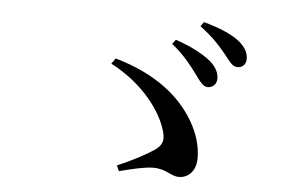

<svg xmlns="http://www.w3.org/2000/svg" viewBox="-44 -782 1089 691"><g transform="rotate(5 500.0 -436.5)"><path d="M651 -531C670 -505 682 -487 699 -486C718 -486 732 -499 732 -519C732 -539 724 -558 701 -579C670 -605 626 -627 571 -646L559 -630C605 -593 631 -558 651 -531ZM749 -612C770 -586 781 -567 800 -567C818 -567 831 -579 831 -599C831 -622 820 -642 794 -663C766 -684 722 -703 666 -718L655 -702C706 -664 728 -637 749 -612ZM399 -177 408 -157C462 -171 503 -180 530 -180C579 -180 594 -155 625 -155C654 -155 686 -177 686 -228C686 -270 674 -315 646 -362C598 -443 510 -518 361 -560L347 -540C465 -479 535 -383 554 -312C563 -280 555 -262 530 -245C502 -226 452 -199 399 -177Z"/></g></svg>

Font: Noto Serif JP SemiBold
Style: Regular
Weight: 600
Designer: Ryoko NISHIZUKA 西塚涼子 (kana & ideographs); Frank Grießhammer (Latin, Greek & Cyrillic); Wenlong ZHANG 张文龙 (bopomofo); San
Foundry: Adobe
Version: Version 2.001;hotconv 1.1.0;makeotfexe 2.6.0